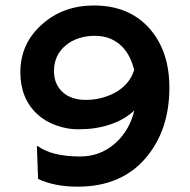

<svg xmlns="http://www.w3.org/2000/svg" viewBox="-20 -682 706 714"><path d="M119.1 -139.6Q172.9 -100.1 277.3 -100.1Q353 -100.1 408.2 -148.9Q461.4 -196.3 479.5 -271Q423.3 -218.8 330.6 -205.1Q304.2 -201.2 267.3 -201.2Q230.5 -201.2 189 -215.8Q147.5 -230.5 118.2 -257.8Q55.7 -316.4 55.7 -413.1Q55.7 -520.5 136.7 -591.8Q215.3 -661.6 329.1 -661.6Q463.4 -661.6 539.6 -571.8Q609.9 -488.8 609.9 -356Q609.9 -203.6 528.3 -102.1Q436.5 12.2 268.6 12.2Q183.1 12.2 121.6 -16.6L117.2 -136.7ZM299.8 -310.5Q332.5 -310.5 363 -319.3Q393.6 -328.1 417 -342.8Q464.8 -373.5 479 -422.4Q456.1 -513.2 385.7 -540Q362.3 -548.8 331.8 -548.8Q301.3 -548.8 273.4 -539.8Q245.6 -530.8 225.1 -513.7Q180.7 -477.5 180.7 -417Q180.7 -371.6 210 -342.3Q241.7 -310.5 299.8 -310.5Z"/></svg>

Font: Hammersmith One
Style: Regular
Weight: 400
Designer: Nicole Fally
Foundry: Nicole Fally
Version: Version 1.003